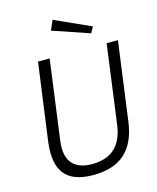

<svg xmlns="http://www.w3.org/2000/svg" viewBox="-139 -1059 954 1165"><g transform="rotate(-15 338.0 -477.0)"><path d="M656 -742H585L518 -243C500 -117 429 -56 312 -56C196 -56 143 -119 160 -243L227 -742H154L88 -258C65 -81 126 10 302 10C476 10 566 -79 589 -246ZM278 -903 510 -824 531 -862 305 -964Z"/></g></svg>

Font: Cheyenne Sans Light
Style: Italic
Weight: 300
Italic angle: -8.13011°
Designer: The Public Sans project authors (U.S. Web Design System), Libre Franklin designed by Pablo Impallari and Rodrigo Fuenzal
Foundry: The Cheyenne Sans Project Authors
Version: Version 2.007